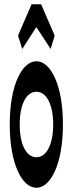

<svg xmlns="http://www.w3.org/2000/svg" viewBox="-20 -872 343 906"><path d="M152 14C218 14 277 -96 277 -285C277 -473 218 -583 152 -583C85 -583 26 -473 26 -285C26 -96 85 14 152 14ZM65 -704 85 -641 150 -742H153L219 -641L238 -704L174 -852H129ZM73 -285C73 -379 104 -439 152 -439C199 -439 231 -379 231 -285C231 -190 199 -130 152 -130C104 -130 73 -190 73 -285Z"/></svg>

Font: 寒蝉无机体 CompactMedium
Style: Regular
Weight: 500
Width: 3
Designer: ChillTanhei {Warren2060}; 
Source Han Sans {Ryoko NISHIZUKA 西塚涼子 (kana, bopomofo & ideographs); Paul D. Hunt (Latin, Gre
Foundry: ChillType&Adobe
Version: Version 1.000;Glyphs 3.1.1 (3135)